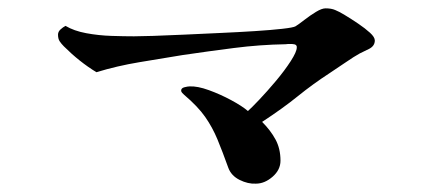

<svg xmlns="http://www.w3.org/2000/svg" viewBox="-20 -564 1040 460"><path d="M878 -467Q878 -454 864.5 -447Q851 -440 842 -436Q829 -429 806.5 -413.5Q784 -398 770 -389Q730 -363 693.5 -333.5Q657 -304 608 -272Q628 -252 640 -230Q652 -208 652 -179Q652 -157 633 -140.5Q614 -124 593 -124Q574 -123 554 -133Q534 -143 527 -162Q513 -201 501 -230Q489 -259 471.5 -284Q454 -309 421 -337Q419 -339 416.5 -341.5Q414 -344 414 -347Q414 -353 422 -355Q430 -357 434 -357Q453 -358 480.5 -348Q508 -338 534 -324Q560 -310 574 -298Q582 -305 601 -325Q620 -345 641 -370Q662 -395 676.5 -417.5Q691 -440 691 -450Q692 -458 680.5 -458.5Q669 -459 664 -458Q603 -457 540.5 -449Q478 -441 417 -432Q368 -424 314 -415Q260 -406 211 -391Q170 -416 133 -453Q127 -459 123 -465Q119 -471 119 -481Q119 -488 125 -493.5Q131 -499 137 -502Q157 -490 186.5 -484.5Q216 -479 247 -478Q278 -477 301 -477Q315 -477 347 -478Q379 -479 421 -481Q463 -483 507.5 -485Q552 -487 591 -489.5Q630 -492 656.5 -495Q683 -498 688 -501Q696 -506 709.5 -516.5Q723 -527 737 -535.5Q751 -544 760 -544Q774 -544 783 -540Q791 -537 806 -528Q821 -519 838 -507.5Q855 -496 866.5 -485.5Q878 -475 878 -467Z"/></svg>

Font: Kaisei HarunoUmi Medium
Style: Regular
Weight: 500
Designer: Font-Kai, 金井和夫
Foundry: KAZUO KANAI
Version: Version 5.003